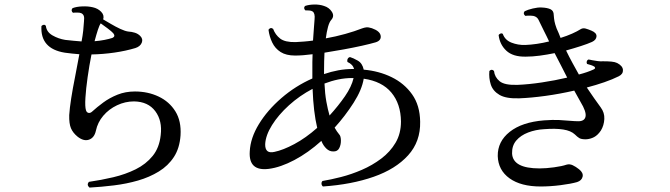

<svg xmlns="http://www.w3.org/2000/svg" viewBox="-20 -813 3040 871"><path d="M386 38Q372 26 383 12Q439 4 494 -9Q549 -22 595.5 -45Q642 -68 672.5 -105.5Q703 -143 709 -200Q717 -265 684.5 -308.5Q652 -352 588 -353Q548 -353 511 -335.5Q474 -318 448.5 -288Q423 -258 415 -220Q408 -188 384 -179.5Q360 -171 332 -193Q311 -210 302 -231Q293 -252 294 -291Q296 -322 303 -367Q310 -412 320.5 -464Q331 -516 340 -567Q324 -568 307 -570Q290 -572 274 -574Q162 -592 168 -695Q173 -700 178.5 -700.5Q184 -701 188 -696Q191 -668 218 -652.5Q245 -637 276 -632Q296 -630 314.5 -628Q333 -626 350 -625Q355 -651 357.5 -674Q360 -697 361 -716Q363 -733 360 -741Q357 -749 349 -753Q343 -756 330 -756Q317 -756 311 -755Q300 -765 309 -776Q327 -783 353.5 -784Q380 -785 401 -780Q424 -775 439 -759.5Q454 -744 448 -725Q462 -717 483 -704.5Q504 -692 525.5 -682Q547 -672 561 -670Q578 -669 592 -664.5Q606 -660 616 -650Q630 -636 623 -619Q616 -602 594 -595Q551 -582 499.5 -574.5Q448 -567 395 -566Q385 -516 377.5 -463Q370 -410 367.5 -369.5Q365 -329 370 -313Q373 -303 381 -301Q389 -299 397 -306Q420 -327 448.5 -348Q477 -369 513 -383.5Q549 -398 592 -398Q651 -398 699.5 -375Q748 -352 775.5 -308Q803 -264 799 -199Q795 -141 769 -101Q743 -61 700.5 -35Q658 -9 606 6Q554 21 497 28Q440 35 386 38ZM409 -626Q434 -628 454 -632Q474 -636 490 -641Q505 -648 494 -662Q487 -670 468.5 -684Q450 -698 437 -707Q431 -699 424 -677.5Q417 -656 409 -626Z M1445 33Q1439 28 1438.5 20.5Q1438 13 1443 8Q1480 2 1527 -10Q1574 -22 1621.5 -42.5Q1669 -63 1709.5 -93.5Q1750 -124 1774.5 -165.5Q1799 -207 1799 -262Q1798 -342 1755.5 -393Q1713 -444 1630 -456Q1622 -406 1584 -346.5Q1546 -287 1498 -234Q1508 -216 1519 -203Q1526 -196 1526.5 -176.5Q1527 -157 1519 -141Q1511 -125 1491 -126Q1474 -126 1460.5 -139Q1447 -152 1439 -171L1438 -174Q1378 -120 1315.5 -87Q1253 -54 1200 -47Q1107 -35 1113 -126Q1116 -187 1154.5 -250Q1193 -313 1256.5 -368Q1320 -423 1397 -457V-491Q1397 -512 1397 -531Q1397 -550 1398 -567Q1353 -561 1319 -561Q1278 -561 1253 -577Q1228 -593 1215 -620Q1202 -647 1198 -678Q1207 -691 1219 -682Q1229 -655 1251 -638Q1273 -621 1321 -622Q1339 -623 1359 -624.5Q1379 -626 1400 -629Q1402 -662 1404 -685.5Q1406 -709 1407 -725Q1410 -753 1398 -761Q1392 -765 1382 -765.5Q1372 -766 1365 -766Q1355 -777 1364 -786Q1381 -792 1405.5 -792.5Q1430 -793 1450 -786Q1473 -779 1485.5 -759.5Q1498 -740 1483 -723Q1474 -713 1468 -691Q1462 -669 1458 -639Q1503 -647 1546 -659Q1589 -671 1622 -684Q1633 -688 1642 -689Q1651 -690 1667 -685Q1704 -672 1707 -650.5Q1710 -629 1684 -621Q1660 -614 1622 -605.5Q1584 -597 1540 -589Q1496 -581 1452 -574Q1451 -555 1450.5 -534.5Q1450 -514 1450 -491V-477Q1482 -488 1514.5 -494Q1547 -500 1579 -500H1586Q1581 -521 1556 -532Q1554 -540 1557.5 -546.5Q1561 -553 1568 -554Q1582 -550 1603 -538Q1624 -526 1630 -497Q1699 -491 1756.5 -463Q1814 -435 1849.5 -385Q1885 -335 1886 -261Q1888 -171 1831.5 -108.5Q1775 -46 1675 -11Q1575 24 1445 33ZM1225 -124Q1264 -132 1315.5 -159.5Q1367 -187 1419 -233Q1402 -304 1398 -410Q1339 -379 1291 -335.5Q1243 -292 1214 -245.5Q1185 -199 1183 -159Q1182 -114 1225 -124ZM1475 -289Q1515 -333 1545 -376.5Q1575 -420 1584 -459H1577Q1546 -459 1514.5 -452.5Q1483 -446 1452 -434Q1454 -388 1460.5 -352Q1467 -316 1475 -289Z M2433 33Q2343 33 2291.5 -4Q2240 -41 2238 -105Q2237 -171 2292.5 -215Q2348 -259 2448 -267Q2488 -270 2516.5 -268.5Q2545 -267 2566 -265Q2577 -264 2587 -263.5Q2597 -263 2606 -263Q2633 -264 2636.5 -285.5Q2640 -307 2614 -350Q2601 -372 2585 -402Q2520 -387 2454.5 -378Q2389 -369 2336 -367Q2276 -365 2246 -382.5Q2216 -400 2206.5 -429.5Q2197 -459 2200 -491Q2211 -502 2221 -491Q2224 -463 2246.5 -444.5Q2269 -426 2328 -428Q2378 -430 2438 -439Q2498 -448 2553 -461Q2540 -487 2525.5 -515Q2511 -543 2496 -572Q2462 -565 2428.5 -560.5Q2395 -556 2365 -556Q2307 -555 2277 -583Q2247 -611 2242 -654Q2245 -659 2251 -661Q2257 -663 2261 -659Q2271 -631 2300.5 -619.5Q2330 -608 2363 -609Q2388 -610 2415.5 -614Q2443 -618 2471 -625Q2465 -637 2459.5 -649Q2454 -661 2448 -672Q2432 -706 2422.5 -724Q2413 -742 2387 -742Q2380 -742 2374.5 -742Q2369 -742 2363 -741Q2351 -751 2360 -762Q2374 -769 2397 -774.5Q2420 -780 2437 -779Q2463 -778 2477.5 -771Q2492 -764 2492 -745Q2493 -729 2495.5 -716Q2498 -703 2505 -684Q2510 -673 2514.5 -662.5Q2519 -652 2523 -641Q2552 -650 2575.5 -660.5Q2599 -671 2613 -680Q2624 -687 2636.5 -683.5Q2649 -680 2663 -674Q2687 -664 2686 -648Q2685 -632 2666 -623Q2646 -614 2615 -604Q2584 -594 2548 -584Q2562 -555 2577 -527.5Q2592 -500 2606 -475Q2645 -485 2673 -498Q2680 -501 2679.5 -505.5Q2679 -510 2674 -512Q2669 -515 2661.5 -517.5Q2654 -520 2643 -523Q2640 -529 2642 -535Q2644 -541 2649 -543Q2652 -543 2656.5 -542Q2661 -541 2666 -540Q2677 -538 2690.5 -536Q2704 -534 2716 -535Q2738 -535 2754 -533.5Q2770 -532 2780 -527Q2805 -514 2806 -495.5Q2807 -477 2787 -467Q2759 -453 2721.5 -440Q2684 -427 2642 -416Q2677 -364 2705 -326Q2723 -302 2721.5 -273Q2720 -244 2706 -221Q2692 -200 2675 -191Q2658 -182 2638 -181Q2617 -181 2608 -186.5Q2599 -192 2588 -203Q2570 -220 2535 -225.5Q2500 -231 2449 -227Q2410 -225 2376 -212Q2342 -199 2322 -175.5Q2302 -152 2303 -117Q2306 -49 2428 -49Q2457 -49 2493.5 -54Q2530 -59 2550 -66Q2564 -70 2578 -63.5Q2592 -57 2607 -45Q2627 -29 2623 -11.5Q2619 6 2598 13Q2570 21 2523 27Q2476 33 2433 33Z"/></svg>

Font: Zen Old Mincho Medium
Style: Regular
Weight: 500
Designer: Yoshimichi Ohira
Foundry: Positype
Version: Version 1.500